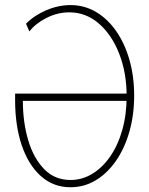

<svg xmlns="http://www.w3.org/2000/svg" viewBox="-20 -748 602 775"><path d="M264.6 7.8Q195.3 7.8 145.3 -36.9Q95.2 -81.5 68.1 -160.6Q41 -239.7 41 -343.8V-370.1H506.8V-340.8H72.3Q72.3 -254.4 94 -181.6Q115.7 -108.9 158.4 -65.2Q201.2 -21.5 264.6 -21.5Q311.5 -21.5 352.5 -46.4Q393.6 -71.3 424.8 -116.5Q456.1 -161.6 473.6 -223.6Q491.2 -285.6 491.2 -359.4Q491.2 -454.1 461.2 -531Q431.2 -607.9 378.9 -653.1Q326.7 -698.2 259.8 -698.2Q212.4 -698.2 168 -675.8Q123.5 -653.3 98.6 -621.1L85 -652.3Q118.2 -686 167 -706.8Q215.8 -727.5 264.6 -727.5Q320.3 -727.5 367.2 -700Q414.1 -672.4 448.7 -622.8Q483.4 -573.2 502.4 -506.8Q521.5 -440.4 521.5 -362.3Q521.5 -283.7 502.2 -216.3Q482.9 -148.9 448 -98.6Q413.1 -48.3 366.5 -20.3Q319.8 7.8 264.6 7.8Z"/></svg>

Font: Reddit Mono ExtraLight
Style: Regular
Weight: 250
Monospace: yes
Designer: Stephen Hutchings
Foundry: Reddit
Version: Version 1.014